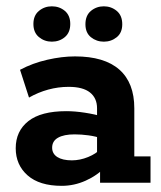

<svg xmlns="http://www.w3.org/2000/svg" viewBox="-20 -593 524 623"><path d="M180.3 10Q108 10 69.5 -24Q31 -58 31 -112Q31 -167.5 71.9 -199.9Q112.8 -232.3 195.3 -232.3Q222.8 -232.3 255.3 -227.3Q287.8 -222.3 312.4 -214.8L294.9 -203V-241.6Q294.9 -274.8 271.9 -293Q249 -311.2 202.6 -311.2Q169.1 -311.2 136.5 -302.3Q103.9 -293.4 74.1 -276.4L45 -366.5Q85.8 -388.3 133.4 -399.1Q181 -410 223.4 -410Q318.5 -410 367.2 -367.2Q415.8 -324.4 415.8 -241.4V-85.5H468.4V0H304.7V-65.8L322.8 -52.2Q295.5 -23.5 258 -6.8Q220.6 10 180.3 10ZM213.1 -72.7Q239.5 -72.7 266 -83.5Q292.5 -94.4 306.2 -109.8L294.9 -78V-171.2L312.2 -143.2Q290.3 -150.7 267.3 -153.8Q244.3 -157 222.1 -157Q187.2 -157 168.2 -146.1Q149.2 -135.3 149.2 -113.8Q149.2 -94.1 166.1 -83.4Q183 -72.7 213.1 -72.7ZM148.2 -457.8Q124.3 -457.8 106.4 -472.6Q88.4 -487.4 88.4 -515.2Q88.4 -542.9 106.4 -557.7Q124.3 -572.5 148.2 -572.5Q172.8 -572.5 190.4 -557.7Q208 -542.9 208 -515.2Q208 -487.4 190.4 -472.6Q172.8 -457.8 148.2 -457.8ZM316.9 -457.8Q293.1 -457.8 275.1 -472.2Q257.2 -486.6 257.2 -514.3Q257.2 -542.8 275.1 -557.7Q293.1 -572.5 316.9 -572.5Q340.8 -572.5 358.7 -557.7Q376.7 -542.8 376.7 -514.3Q376.7 -486.6 358.7 -472.2Q340.8 -457.8 316.9 -457.8Z"/></svg>

Font: Rokkitt SemiBold
Style: Regular
Weight: 600
Designer: Vernon Adams
Foundry: Vernon Adams
Version: Version 3.103